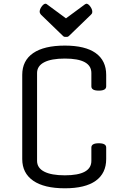

<svg xmlns="http://www.w3.org/2000/svg" viewBox="-20 -1001 673 1036"><path d="M180 -607V-133Q180 -95 218.5 -75Q257 -55 330 -55Q473 -55 473 -133V-205Q473 -228 513 -228Q553 -228 553 -205V-143Q553 -66 496.5 -25.5Q440 15 330 15Q218 15 159 -26Q100 -67 100 -143V-597Q100 -674 159 -714.5Q218 -755 330 -755Q440 -755 496.5 -714.5Q553 -674 553 -597V-535Q553 -512 513 -512Q473 -512 473 -535V-607Q473 -685 330 -685Q257 -685 218.5 -665Q180 -645 180 -607ZM342 -802H331Q325 -802 321 -806L201 -922Q197 -927 195.5 -930.5Q194 -934 194 -937Q194 -951 205 -966Q216 -981 226 -981Q229 -981 233 -978L336 -902L439 -978Q444 -981 446 -981Q456 -981 467 -966Q478 -951 478 -937Q478 -934 477 -930.5Q476 -927 471 -922L351 -806Q349 -804 346 -803Q343 -802 342 -802Z"/></svg>

Font: Offside
Style: Regular
Weight: 400
Designer: Eduardo Rodriguez Tunni
Foundry: Eduardo Rodriguez Tunni
Version: Version 1.002; ttfautohint (v1.8.4.7-5d5b);gftools[0.9.23]